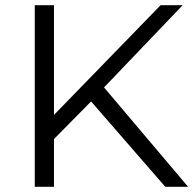

<svg xmlns="http://www.w3.org/2000/svg" viewBox="-20 -720 751 740"><path d="M331 -329 188 -184V0H114V-700H188V-277L599 -700H684L381 -383L705 0H617Z"/></svg>

Font: APTA Sans Regular
Style: Regular
Weight: 400
Version: Version 7.200